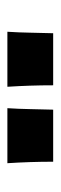

<svg xmlns="http://www.w3.org/2000/svg" viewBox="158 -762 164 520"><g transform="rotate(-90 240.0 -502.0)"><path d="M414 -564Q412 -533 411.5 -502.5Q411 -472 410 -440H269Q269 -472 268 -502.5Q267 -533 265 -564ZM207 -564Q205 -533 204.5 -502.5Q204 -472 203 -440H62Q62 -472 61 -502.5Q60 -533 58 -564Z"/></g></svg>

Font: CAT Rhythmus
Style: Regular
Weight: 400
Designer: Peter Wiegel nach alter Vorlage
Foundry: Peter Wiegel
Version: 1.000